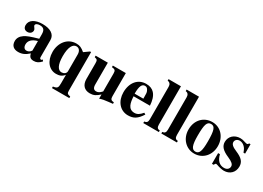

<svg xmlns="http://www.w3.org/2000/svg" viewBox="-14 -1516 3514 2561"><g transform="rotate(30 1743.0 -235.5)"><path d="M293 -97C271 -66 247 -57 223 -57C193 -57 171 -80 171 -124C171 -182 213 -223 293 -245ZM473 -64 463 -54C460 -51 457 -50 452 -50C438 -50 431 -61 431 -78V-339C431 -425 357 -473 235 -473C122 -473 44 -427 44 -347C44 -305 68 -279 109 -279C149 -279 177 -305 177 -339C177 -353 171 -365 158 -381C149 -391 147 -398 147 -404C147 -428 176 -441 212 -441C271 -441 293 -412 293 -348V-280C177 -247 130 -229 92 -204C47 -174 25 -136 25 -92C25 -18 71 14 135 14C193 14 239 -5 294 -55C305 -4 327 14 376 14C419 14 450 -2 488 -43Z M842 -98C842 -60 807 -40 773 -40C719 -40 680 -100 680 -236C680 -378 719 -441 775 -441C815 -441 842 -409 842 -354ZM1036 205V181C990 172 981 163 981 123V-472H965L888 -417C837 -460 806 -473 756 -473C621 -473 534 -359 534 -219C534 -74 616 14 719 14C767 14 807 3 842 -42V90C842 156 834 172 769 181V205Z M1579 -20V-43C1535 -45 1522 -61 1522 -105V-461H1322V-437C1372 -433 1383 -419 1383 -374V-98C1352 -64 1330 -51 1301 -51C1265 -51 1245 -71 1245 -127V-461H1057V-437C1098 -429 1106 -418 1106 -372V-131C1106 -38 1156 14 1239 14C1294 14 1332 -3 1384 -52V13C1427 -2 1451 -6 1516 -13Z M1895 -282H1761C1761 -402 1785 -442 1831 -442C1860 -442 1872 -425 1886 -395C1895 -376 1895 -355 1895 -303ZM2000 -126C1959 -77 1928 -58 1885 -58C1787 -58 1772 -150 1766 -245H2018C2014 -319 1996 -382 1959 -423C1930 -455 1889 -473 1831 -473C1706 -473 1622 -373 1622 -224C1622 -87 1705 14 1826 14C1911 14 1964 -17 2024 -112Z M2297 0V-24C2264 -25 2247 -41 2247 -87V-676H2056V-652C2091 -649 2108 -624 2108 -587V-87C2108 -43 2091 -27 2057 -24V0Z M2575 0V-24C2542 -25 2525 -41 2525 -87V-676H2334V-652C2369 -649 2386 -624 2386 -587V-87C2386 -43 2369 -27 2335 -24V0Z M2926 -218C2926 -69 2906 -17 2848 -17C2790 -17 2769 -73 2769 -218C2769 -389 2787 -442 2848 -442C2907 -442 2926 -389 2926 -218ZM3073 -229C3073 -371 2977 -473 2851 -473C2719 -473 2622 -374 2622 -228C2622 -86 2722 14 2847 14C2976 14 3073 -88 3073 -229Z M3437 -326V-471H3415C3409 -456 3403 -451 3390 -451C3384 -451 3375 -453 3359 -458C3327 -469 3304 -473 3281 -473C3190 -473 3124 -411 3124 -327C3124 -261 3165 -215 3266 -172C3335 -142 3362 -117 3362 -85C3362 -46 3332 -20 3287 -20C3217 -20 3171 -65 3150 -152H3122V13H3147C3158 -8 3164 -15 3173 -15C3178 -15 3186 -13 3196 -9C3225 3 3276 14 3304 14C3395 14 3458 -48 3458 -138C3458 -209 3420 -252 3320 -294C3252 -322 3224 -348 3224 -382C3224 -415 3252 -440 3290 -440C3317 -440 3343 -429 3365 -408C3386 -388 3397 -369 3412 -326Z"/></g></svg>

Font: XITS Math
Style: Bold
Weight: 700
Designer: MicroPress Inc., with final additions and corrections provided by Coen Hoffman, Elsevier (retired)
Version: Version 1.302